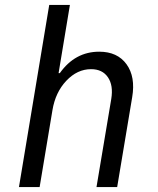

<svg xmlns="http://www.w3.org/2000/svg" viewBox="-20 -760 640 780"><path d="M57 0 180 -740H264L218 -463H223Q285 -550 383 -550Q457 -550 494 -499Q531 -448 517 -365L456 0H372L432 -358Q441 -413 418.5 -446Q396 -479 350 -479Q294 -479 249.5 -432Q205 -385 193 -312L141 0Z"/></svg>

Font: CommitMono
Style: Italic
Weight: 400
Monospace: yes
Designer: Eigil Nikolajsen
Foundry: Eigil Nikolajsen
Version: Version 1.143